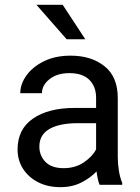

<svg xmlns="http://www.w3.org/2000/svg" viewBox="-20 -770 584 800"><path d="M395 0Q390.6 -9.8 387.5 -24.7Q384.3 -39.6 382.3 -55.7Q356.9 -28.8 318.8 -9.5Q280.8 9.8 231.9 9.8Q178.2 9.8 137.9 -11.2Q97.7 -32.2 75.4 -67.6Q53.2 -103 53.2 -147Q53.2 -231.9 117.7 -276.1Q182.1 -320.3 291 -320.3H380.4V-362.3Q380.4 -409.2 352.3 -437.3Q324.2 -465.3 269 -465.3Q217.8 -465.3 186.3 -440.2Q154.8 -415 154.8 -381.8H64.5Q64.5 -419.9 90.3 -455.8Q116.2 -491.7 163.3 -514.9Q210.4 -538.1 274.4 -538.1Q360.4 -538.1 415.5 -494.1Q470.7 -450.2 470.7 -361.3V-115.2Q470.7 -88.9 475.3 -59.1Q480 -29.3 489.3 -7.8V0ZM245.1 -69.3Q293.9 -69.3 329.8 -93.8Q365.7 -118.2 380.4 -147.9V-256.8H305.7Q228 -256.8 186 -232.7Q144 -208.5 144 -159.2Q144 -121.6 169.4 -95.5Q194.8 -69.3 245.1 -69.3ZM241.2 -750 335.4 -606.4H257.8L131.8 -750Z"/></svg>

Font: Vazirmatn FD
Style: Regular
Weight: 400
Designer: Saber Rastikerdar
Foundry: Saber Rastikerdar
Version: Version 33.001